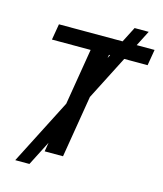

<svg xmlns="http://www.w3.org/2000/svg" viewBox="-131 -915 938 1105"><g transform="rotate(15 338.0 -363.0)"><path d="M65.4 92.8 532.2 -819.3H616.2L149.9 92.8ZM89.8 -632.3 106 -727.5H675.8L659.7 -632.3H429.7L325.2 0H215.8L320.3 -632.3Z"/></g></svg>

Font: Inter 28pt Medium
Style: Italic
Weight: 500
Italic angle: -9.3988°
Designer: Rasmus Andersson
Foundry: rsms
Version: Version 4.001;git-66647c0bb